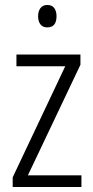

<svg xmlns="http://www.w3.org/2000/svg" viewBox="-20 -751 375 771"><path d="M307 0H31V-39L242 -485H46V-532H303V-491L92 -47H307ZM170 -731Q189 -731 198 -718.5Q207 -706 207 -686Q207 -641 170 -641Q152 -641 142.5 -653Q133 -665 133 -686Q133 -706 142.5 -718.5Q152 -731 170 -731Z"/></svg>

Font: Noto Sans Condensed Light
Style: Regular
Weight: 300
Width: 3
Designer: Monotype Design Team
Foundry: Monotype Imaging Inc.
Version: Version 2.013; ttfautohint (v1.8.4.7-5d5b)